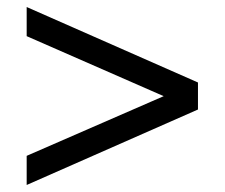

<svg xmlns="http://www.w3.org/2000/svg" viewBox="-20 -560 640 547"><path d="M56 -33V-116L483 -302V-270L56 -457V-540L544 -325V-248Z"/></svg>

Font: NunitoSans_10ptSemiBold
Style: Regular
Weight: 600
Designer: Vernon Adams
Foundry: Vernon Adams
Version: Version 3.101;gftools[0.9.27]